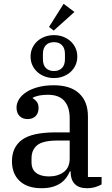

<svg xmlns="http://www.w3.org/2000/svg" viewBox="-20 -979 589 1011"><path d="M199 12Q124 12 83.5 -26Q43 -64 43 -130Q43 -204 96 -243Q149 -282 274 -282H347V-355Q347 -416 318.5 -448Q290 -480 232 -480Q207 -480 186.5 -476Q166 -472 152 -464V-462Q163 -456 173 -444Q183 -432 183 -410Q183 -383 167.5 -367.5Q152 -352 125 -352Q99 -352 83 -368Q67 -384 67 -413Q67 -435 80 -456Q93 -477 118 -493.5Q143 -510 179.5 -520Q216 -530 263 -530Q351 -530 397 -487Q443 -444 443 -366V-47H515V-8Q502 0 482 6Q462 12 438 12Q395 12 373.5 -10.5Q352 -33 352 -71V-77H348Q341 -60 329.5 -44Q318 -28 300.5 -15.5Q283 -3 258 4.5Q233 12 199 12ZM238 -50Q284 -50 315.5 -73Q347 -96 347 -145V-239H284Q206 -239 176 -214.5Q146 -190 146 -145V-125Q146 -87 170.5 -68.5Q195 -50 238 -50ZM264 -605Q291 -605 306.5 -621Q322 -637 322 -667V-695Q322 -725 306.5 -741Q291 -757 264 -757Q237 -757 221.5 -741Q206 -725 206 -695V-667Q206 -637 221.5 -621Q237 -605 264 -605ZM264 -568Q238 -568 215.5 -576.5Q193 -585 176.5 -600Q160 -615 150.5 -635.5Q141 -656 141 -681Q141 -706 150.5 -726.5Q160 -747 176.5 -762Q193 -777 215.5 -785.5Q238 -794 264 -794Q290 -794 312.5 -785.5Q335 -777 351.5 -762Q368 -747 377.5 -726.5Q387 -706 387 -681Q387 -656 377.5 -635.5Q368 -615 351.5 -600Q335 -585 312.5 -576.5Q290 -568 264 -568ZM238 -837 315 -959 372 -916 263 -818Z"/></svg>

Font: IBM Plex Serif Text
Style: Regular
Weight: 450
Designer: Mike Abbink, Paul van der Laan, Pieter van Rosmalen
Foundry: Bold Monday
Version: Version 3.001